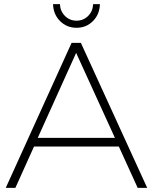

<svg xmlns="http://www.w3.org/2000/svg" viewBox="-20 -906 738 926"><path d="M235.8 -886.2H269Q270.5 -851.6 293.5 -828.9Q316.4 -806.2 349.1 -806.2Q381.8 -806.2 404.8 -828.9Q427.7 -851.6 429.2 -886.2H461.9Q460.4 -836.4 428.2 -804.2Q396 -772 349.1 -772Q302.2 -772 269.8 -804.2Q237.3 -836.4 235.8 -886.2ZM644 0 553.2 -199.2H144L54.2 0H7.8L325.2 -699.2H370.1L689.9 0ZM162.1 -241.2H534.2L347.2 -650.9Z"/></svg>

Font: Montserrat-Arabic ExtraLight
Style: Regular
Weight: 275
Designer: Mohamed Gaber
Foundry: Kief Type Foundry
Version: Version 5.008;PS 005.008;hotconv 1.0.88;makeotf.lib2.5.64775